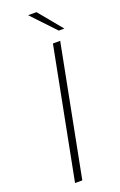

<svg xmlns="http://www.w3.org/2000/svg" viewBox="-167 -923 608 969"><g transform="rotate(-20 136.5 -438.5)"><path d="M57 0 193 -700H232L96 0ZM273 -751H243L124 -877H169Z"/></g></svg>

Font: REM Thin
Style: Italic
Weight: 250
Italic angle: -11°
Designer: Octavio Pardo
Foundry: Ashler Design
Version: Version 1.005;gftools[0.9.28]